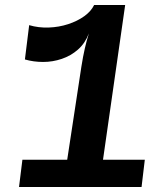

<svg xmlns="http://www.w3.org/2000/svg" viewBox="-20 -747 640 767"><path d="M56 0 69.5 -109H248.5L305 -480Q311.5 -521.5 318.8 -553.2Q326 -585 335 -613.5Q320 -574 291.5 -549Q263 -524 226.8 -511.8Q190.5 -499.5 152.2 -499.5Q114 -499.5 79.5 -509.5L96.5 -646.5Q134 -635.5 174.8 -637Q215.5 -638.5 252.2 -650.5Q289 -662.5 316.5 -682.2Q344 -702 356 -727H480L391.5 -109H558.5L545.5 0Z"/></svg>

Font: Spline Sans Mono SemiBold
Style: Italic
Weight: 600
Italic angle: -4°
Monospace: yes
Version: Version 1.004